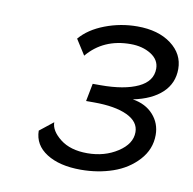

<svg xmlns="http://www.w3.org/2000/svg" viewBox="-56 -867 531 529"><g transform="rotate(10 209.5 -603.0)"><path d="M69.8 -481 107.9 -511.2Q107.9 -487.3 136.2 -465.1Q164.6 -442.9 211.9 -442.9Q260.3 -442.9 296.6 -466.6Q333 -490.2 333 -522.9Q333 -552.2 299.3 -568.1Q265.6 -584 206.1 -584H184.1L193.8 -633.8H215.8Q282.2 -633.8 320.6 -651.9Q358.9 -669.9 358.9 -705.1Q358.9 -730 335.2 -744.9Q311.5 -759.8 277.8 -759.8Q202.1 -759.8 157.2 -706.1L129.9 -749Q154.3 -777.8 197.8 -794.4Q241.2 -811 288.1 -811Q346.7 -811 382.8 -783.9Q418.9 -756.8 418.9 -714.8Q418.9 -674.8 390.6 -648.2Q362.3 -621.6 310.1 -610.8Q346.7 -605 367.9 -581.3Q389.2 -557.6 389.2 -524.9Q389.2 -484.9 361.3 -454.3Q333.5 -423.8 291.7 -409.4Q250 -395 202.1 -395Q142.6 -395 106.4 -418Q70.3 -440.9 69.8 -481Z"/></g></svg>

Font: Rawline Medium
Style: Italic
Weight: 500
Italic angle: -12°
Designer: Matt McInerney, Pablo Impallari, Rodrigo Fuenzalida
Foundry: Matt McInerney, Pablo Impallari, Rodrigo Fuenzalida
Version: Version 4.020;PS 004.020;hotconv 1.0.88;makeotf.lib2.5.64775